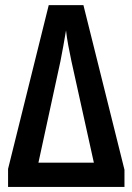

<svg xmlns="http://www.w3.org/2000/svg" viewBox="-20 -734 519 754"><path d="M307.6 -713.9 468.8 -67.4V0H11.7V-70.8L171.4 -713.9ZM348.6 -95.2 260.3 -494.6Q254.4 -522 248 -556.2Q241.7 -590.3 239.3 -614.7Q234.4 -585 228.5 -552.5Q222.7 -520 217.3 -493.2L130.9 -95.2Z"/></svg>

Font: Open Sans Condensed SemiBold
Style: Regular
Weight: 600
Width: 3
Designer: Monotype Design Team
Foundry: Monotype Imaging Inc.
Version: Version 3.000; ttfautohint (v1.8.4)